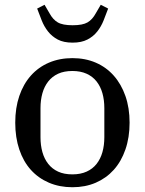

<svg xmlns="http://www.w3.org/2000/svg" viewBox="-20 -774 608 806"><path d="M284 -42Q318 -42 343.5 -53.5Q369 -65 385.5 -86Q402 -107 410 -135.5Q418 -164 418 -198V-320Q418 -354 410 -382.5Q402 -411 385.5 -432Q369 -453 343.5 -464.5Q318 -476 284 -476Q249 -476 224 -464.5Q199 -453 182.5 -432Q166 -411 158 -382.5Q150 -354 150 -320V-198Q150 -164 158 -135.5Q166 -107 182.5 -86Q199 -65 224 -53.5Q249 -42 284 -42ZM284 12Q230 12 185.5 -7Q141 -26 109.5 -61Q78 -96 61 -146.5Q44 -197 44 -259Q44 -321 61 -371Q78 -421 109.5 -456.5Q141 -492 185.5 -511Q230 -530 284 -530Q338 -530 382 -511Q426 -492 457.5 -456.5Q489 -421 506.5 -371Q524 -321 524 -259Q524 -197 506.5 -146.5Q489 -96 457.5 -61Q426 -26 382 -7Q338 12 284 12ZM285 -595Q247 -595 222.5 -608Q198 -621 181.5 -642Q165 -663 155 -688.5Q145 -714 136 -738L167 -754L188 -718Q202 -692 222.5 -680Q243 -668 285 -668Q327 -668 347.5 -680Q368 -692 382 -718L403 -754L434 -738Q425 -714 415 -688.5Q405 -663 388.5 -642Q372 -621 347 -608Q322 -595 285 -595Z"/></svg>

Font: IBM Plex Serif Text
Style: Regular
Weight: 450
Designer: Mike Abbink, Paul van der Laan, Pieter van Rosmalen
Foundry: Bold Monday
Version: Version 3.001